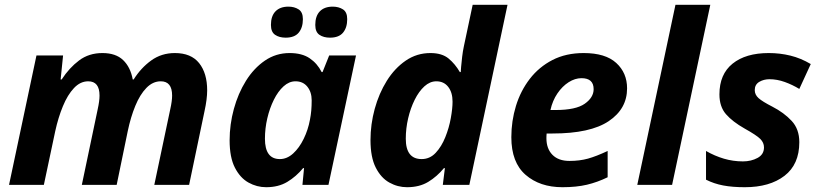

<svg xmlns="http://www.w3.org/2000/svg" viewBox="-20 -780 3460 810"><path d="M18.1 0 133.8 -545.9H246.1L235.8 -444.8H240.2Q272 -493.7 313.5 -524.9Q355 -556.2 412.1 -556.2Q468.3 -556.2 499.3 -526.6Q530.3 -497.1 540 -444.8H543.9Q574.7 -493.7 617.9 -524.9Q661.1 -556.2 717.8 -556.2Q786.1 -556.2 820.1 -513.7Q854 -471.2 854 -398.9Q854 -361.8 842.8 -311L777.8 0H630.9L698.2 -318.8Q706.1 -354 706.1 -377Q706.1 -437 658.2 -437Q624.5 -437 597.4 -408.9Q570.3 -380.9 550.8 -333.3Q531.2 -285.6 519 -227.1L472.2 0H325.2L392.1 -318.8Q399.9 -354 399.9 -377Q399.9 -437 352.1 -437Q318.8 -437 292 -408.4Q265.1 -379.9 245.4 -332Q225.6 -284.2 212.9 -226.1L165 0Z M1103 9.8Q1063.5 9.8 1028.3 -9.8Q993.2 -29.3 970.9 -72.8Q948.7 -116.2 948.7 -188Q948.7 -254.9 966.6 -320.3Q984.4 -385.7 1017.6 -439Q1050.8 -492.2 1097.4 -524.2Q1144 -556.2 1201.7 -556.2Q1253.9 -556.2 1286.4 -534.2Q1318.8 -512.2 1336.9 -476.1H1340.8L1368.7 -545.9H1481.9L1365.7 0H1255.9L1262.7 -70.8H1258.8Q1229.5 -35.2 1192.1 -12.7Q1154.8 9.8 1103 9.8ZM1160.6 -108.9Q1190.9 -108.9 1216.8 -132.6Q1242.7 -156.2 1261.2 -194.3Q1279.8 -232.4 1287.6 -274.9Q1291.5 -294.4 1293.2 -314.2Q1294.9 -334 1294.9 -356.9Q1294.9 -391.6 1276.6 -414.3Q1258.3 -437 1226.6 -437Q1199.7 -437 1176.3 -415.8Q1152.8 -394.5 1135.3 -359.1Q1117.7 -323.7 1107.7 -281Q1097.7 -238.3 1097.7 -194.8Q1097.7 -108.9 1160.6 -108.9ZM1372.1 -621.1Q1345.2 -621.1 1327.6 -633.1Q1310.1 -645 1310.1 -674.8Q1310.1 -712.4 1329.3 -732.2Q1348.6 -752 1383.8 -752Q1408.7 -752 1426.8 -740.5Q1444.8 -729 1444.8 -699.2Q1444.8 -663.6 1427.2 -642.3Q1409.7 -621.1 1372.1 -621.1ZM1185.1 -621.1Q1158.2 -621.1 1140.6 -633.1Q1123 -645 1123 -674.8Q1123 -712.4 1142.3 -732.2Q1161.6 -752 1196.8 -752Q1221.7 -752 1239.7 -740.5Q1257.8 -729 1257.8 -699.2Q1257.8 -663.6 1240.2 -642.3Q1222.7 -621.1 1185.1 -621.1Z M1697.3 9.8Q1657.7 9.8 1622.6 -9.8Q1587.4 -29.3 1565.2 -73Q1543 -116.7 1543 -189Q1543 -255.4 1560.8 -320.6Q1578.6 -385.7 1611.8 -439Q1645 -492.2 1691.7 -524.2Q1738.3 -556.2 1795.9 -556.2Q1844.7 -556.2 1872.6 -533Q1900.4 -509.8 1919.9 -476.1H1923.8Q1923.8 -479 1925.3 -497.6Q1926.8 -516.1 1929.7 -540.3Q1932.6 -564.5 1937 -585L1974.1 -759.8H2121.1L1960 0H1848.1L1856.9 -70.8H1853Q1823.7 -35.2 1786.6 -12.7Q1749.5 9.8 1697.3 9.8ZM1758.8 -108.9Q1793.5 -108.9 1818.1 -135.3Q1842.8 -161.6 1858.6 -201.2Q1874.5 -240.7 1881.8 -281.5Q1889.2 -322.3 1889.2 -351.1Q1889.2 -390.1 1870.8 -413.6Q1852.5 -437 1820.8 -437Q1793.9 -437 1770.5 -415.8Q1747.1 -394.5 1729.5 -359.1Q1711.9 -323.7 1701.9 -281Q1691.9 -238.3 1691.9 -194.8Q1691.9 -108.9 1758.8 -108.9Z M2353 9.8Q2257.3 9.8 2197.3 -42.5Q2137.2 -94.7 2137.2 -201.2Q2137.2 -269.5 2156.7 -333.3Q2176.3 -397 2215.1 -447.3Q2253.9 -497.6 2310.8 -526.9Q2367.7 -556.2 2442.4 -556.2Q2534.2 -556.2 2579.8 -514.4Q2625.5 -472.7 2625.5 -407.2Q2625.5 -320.8 2547.9 -268.8Q2470.2 -216.8 2311 -216.8H2286.1Q2285.6 -210.9 2285.4 -206.5Q2285.2 -202.1 2285.2 -196.8Q2285.2 -152.8 2310.5 -127Q2335.9 -101.1 2382.3 -101.1Q2425.3 -101.1 2460.4 -110.8Q2495.6 -120.6 2543.5 -143.1V-32.2Q2500.5 -11.2 2456.1 -0.7Q2411.6 9.8 2353 9.8ZM2302.2 -315.9H2324.2Q2409.2 -315.9 2446.8 -342.3Q2484.4 -368.7 2484.4 -403.8Q2484.4 -450.2 2433.1 -450.2Q2405.8 -450.2 2378.9 -433.1Q2352.1 -416 2331.5 -385.7Q2311 -355.5 2302.2 -315.9Z M2668.5 0 2829.6 -759.8H2976.6L2815.4 0Z M3122.1 9.8Q3069.8 9.8 3031 2.4Q2992.2 -4.9 2958.5 -22V-143.1Q2995.1 -122.1 3033.9 -110.6Q3072.8 -99.1 3114.3 -99.1Q3148.9 -99.1 3176 -113.8Q3203.1 -128.4 3203.1 -158.2Q3203.1 -178.2 3187.5 -193.8Q3171.9 -209.5 3121.1 -237.8Q3070.3 -266.6 3042.7 -298.3Q3015.1 -330.1 3015.1 -381.8Q3015.1 -466.8 3070.6 -511.5Q3126 -556.2 3223.1 -556.2Q3270.5 -556.2 3314.5 -545.4Q3358.4 -534.7 3400.4 -509.8L3352.1 -404.8Q3323.2 -422.4 3290.8 -434.1Q3258.3 -445.8 3226.1 -445.8Q3202.1 -445.8 3183.1 -434.6Q3164.1 -423.3 3164.1 -399.9Q3164.1 -380.4 3180.2 -366Q3196.3 -351.6 3238.3 -330.1Q3287.6 -304.7 3319.8 -270Q3352.1 -235.4 3352.1 -180.2Q3352.1 -86.4 3289.6 -38.3Q3227.1 9.8 3122.1 9.8Z"/></svg>

Font: Open Sans
Style: Bold Italic
Weight: 700
Italic angle: -12°
Designer: Monotype Design Team
Foundry: Monotype Imaging Inc.
Version: Version 3.003; ttfautohint (v1.8.4)